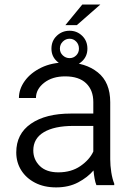

<svg xmlns="http://www.w3.org/2000/svg" viewBox="-20 -812 580 842"><path d="M402.8 0Q397.9 -11.7 394.8 -29.1Q391.6 -46.4 390.1 -64.5Q364.3 -34.2 322.8 -12.2Q281.2 9.8 226.1 9.8Q173.3 9.8 134 -10.5Q94.7 -30.8 73 -65.4Q51.3 -100.1 51.3 -143.6Q51.3 -225.1 115.7 -269.5Q180.2 -314 290.5 -314H389.2V-364.7Q389.2 -416.5 357.7 -446.8Q326.2 -477.1 265.6 -477.1Q209.5 -477.1 173.6 -449Q137.7 -420.9 137.7 -382.3H63Q63 -421.4 88.6 -457Q114.3 -492.7 160.9 -515.4Q207.5 -538.1 269.5 -538.1Q354.5 -538.1 408.9 -494.6Q463.4 -451.2 463.4 -363.8V-113.3Q463.4 -86.4 468 -56.6Q472.7 -26.9 481 -6.8V0ZM235.8 -56.2Q292.5 -56.2 332.5 -83.7Q372.6 -111.3 389.2 -147.5V-259.8H301.8Q218.3 -259.8 172.1 -232.2Q126 -204.6 126 -152.3Q126 -112.3 154.5 -84.2Q183.1 -56.2 235.8 -56.2ZM266.6 -701.7 340.8 -792H419.9L316.9 -701.7ZM205.6 -598.6Q205.6 -632.8 229 -655Q252.4 -677.2 285.2 -677.2Q317.4 -677.2 340.3 -655Q363.3 -632.8 363.3 -598.6Q363.3 -565.4 340.3 -543.7Q317.4 -522 285.2 -522Q252.4 -522 229 -543.7Q205.6 -565.4 205.6 -598.6ZM242.7 -598.6Q242.7 -581.1 255.4 -569.1Q268.1 -557.1 285.2 -557.1Q302.2 -557.1 314.2 -569.1Q326.2 -581.1 326.2 -598.6Q326.2 -617.2 314.2 -629.6Q302.2 -642.1 285.2 -642.1Q268.1 -642.1 255.4 -629.6Q242.7 -617.2 242.7 -598.6Z"/></svg>

Font: Vazirmatn UI Light
Style: Regular
Weight: 300
Designer: Saber Rastikerdar
Foundry: Saber Rastikerdar
Version: Version 33.003